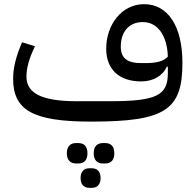

<svg xmlns="http://www.w3.org/2000/svg" viewBox="-20 -572 941 922"><path d="M474 213H485C512 213 529 198 529 164C529 130 512 115 485 115H474C448 115 430 130 430 164C430 198 448 213 474 213ZM409 330H421C446 330 463 315 463 283C463 251 446 236 421 236H409C384 236 367 251 367 283C367 315 384 330 409 330ZM345 213H356C383 213 400 198 400 164C400 130 383 115 356 115H345C319 115 301 130 301 164C301 198 319 213 345 213ZM418 12C774 12 856 -44 856 -270C856 -447 786 -552 672 -552C566 -552 490 -455 490 -338C490 -239 552 -181 658 -181C716 -181 762 -208 781 -252H786V-220C786 -113 729 -86 508 -86H348C183 -86 107 -123 107 -204C107 -246 120 -292 148 -350L86 -369C57 -302 43 -247 43 -194C43 -42 139 12 418 12ZM678 -269H658C591 -269 560 -293 560 -348C560 -418 598 -466 666 -466C737 -466 783 -401 786 -300C767 -279 735 -269 678 -269Z"/></svg>

Font: IBM Plex Arabic
Style: Regular
Weight: 400
Designer: Mike Abbink, Paul van der Laan, Pieter van Rosmalen, Wael Morcos, Khajak Apelian
Foundry: Bold Monday
Version: Version 1.0